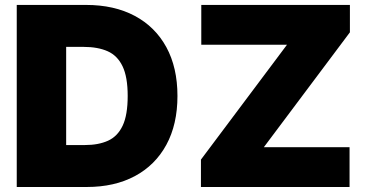

<svg xmlns="http://www.w3.org/2000/svg" viewBox="-20 -747 1468 767"><path d="M326.7 0H46.9V-727.3H323.9Q436.1 -727.3 517.9 -683.8Q599.8 -640.3 644.4 -558.8Q688.9 -477.3 688.9 -363.6Q688.9 -250 644.5 -168.5Q600.1 -87 518.8 -43.5Q437.5 0 326.7 0ZM244.3 -167.6H319.6Q373.6 -167.6 411.8 -185Q449.9 -202.4 470 -245Q490.1 -287.6 490.1 -363.6Q490.1 -439.6 469.6 -482.2Q449.2 -524.9 410 -542.3Q370.7 -559.7 313.9 -559.7H244.3ZM782.7 0V-109.4L1126.4 -568.2H784.1V-727.3H1377.8V-617.9L1034.1 -159.1H1376.4V0Z"/></svg>

Font: Inter UI Black
Style: Regular
Weight: 900
Designer: Rasmus Andersson
Foundry: rsms
Version: 3.2;8d6f07862